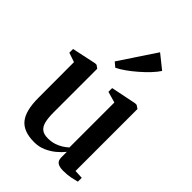

<svg xmlns="http://www.w3.org/2000/svg" viewBox="-241 -936 1054 1054"><g transform="rotate(45 286.0 -409.0)"><path d="M448.5 9Q420.5 9 405 -0.8Q389.5 -10.5 389.5 -37V-79Q373 -58 348 -37.2Q323 -16.5 292 -3Q261 10.5 225 10.5Q142 10.5 105.8 -34Q69.5 -78.5 69.5 -178L69 -455L14.5 -473.5V-502.5L155.5 -532.5H167L185 -519.5V-181Q185 -139 191.5 -111.8Q198 -84.5 215 -71Q232 -57.5 263 -57.5Q290.5 -57.5 312.8 -64.8Q335 -72 352.5 -83.2Q370 -94.5 382.5 -106V-455L318 -473.5V-502.5L465.5 -532.5H478L497.5 -519.5V-38.5L548.5 -36L548 -6Q531 -1.5 506 3.8Q481 9 448.5 9ZM250.5 -594 224.5 -616 365 -827.5 445.5 -763Q432 -742 408.5 -717Q385 -692 357 -667.8Q329 -643.5 301.5 -624Q274 -604.5 252 -594Z"/></g></svg>

Font: Merriweather 96pt SemiBold
Style: Regular
Weight: 600
Version: Version 2.100